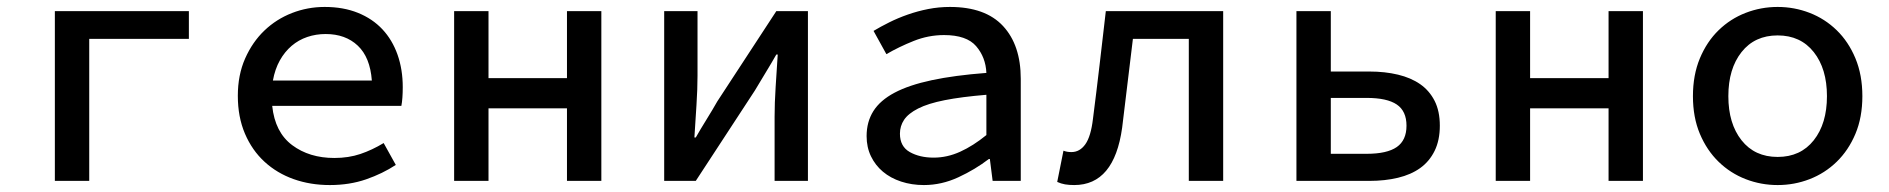

<svg xmlns="http://www.w3.org/2000/svg" viewBox="-20 -521 5440 553"><path d="M138 0V-489H524V-409H237V0Z M930 12Q874 12 826 -5Q778 -22 742 -55Q706 -88 685.5 -136Q665 -184 665 -245Q665 -305 686 -352.5Q707 -400 741.5 -433Q776 -466 821 -483.5Q866 -501 915 -501Q969 -501 1011 -484Q1053 -467 1081.5 -436.5Q1110 -406 1125 -363.5Q1140 -321 1140 -270Q1140 -254 1139 -240Q1138 -226 1136 -216H764Q772 -140 821.5 -103Q871 -66 943 -66Q984 -66 1018 -77.5Q1052 -89 1085 -109L1120 -46Q1082 -21 1034.5 -4.5Q987 12 930 12ZM918 -423Q890 -423 865 -414.5Q840 -406 820 -389Q800 -372 786 -347Q772 -322 766 -289H1051Q1046 -356 1010.5 -389.5Q975 -423 918 -423Z M1288 0V-489H1387V-296H1613V-489H1712V0H1613V-209H1387V0Z M1893 0V-489H1989V-303Q1989 -265 1986 -218.5Q1983 -172 1980 -125H1984Q1997 -148 2015 -177Q2033 -206 2046 -229L2216 -489H2307V0H2211V-185Q2211 -224 2214 -270.5Q2217 -317 2220 -364H2216Q2203 -341 2185 -311.5Q2167 -282 2154 -260L1984 0Z M2641 12Q2606 12 2575.5 2Q2545 -8 2523 -26.5Q2501 -45 2488.5 -71Q2476 -97 2476 -129Q2476 -170 2495.5 -201Q2515 -232 2556.5 -254Q2598 -276 2663.5 -290Q2729 -304 2821 -311Q2819 -356 2791.5 -388Q2764 -420 2699 -420Q2654 -420 2611.5 -403Q2569 -386 2533 -365L2496 -432Q2516 -444 2541 -456.5Q2566 -469 2594.5 -479Q2623 -489 2653.5 -495Q2684 -501 2716 -501Q2818 -501 2869 -446Q2920 -391 2920 -294V0H2839L2831 -63H2828Q2789 -33 2740.5 -10.5Q2692 12 2641 12ZM2669 -67Q2708 -67 2745.5 -84Q2783 -101 2821 -132V-248Q2749 -242 2701 -232.5Q2653 -223 2624.5 -208.5Q2596 -194 2584 -176Q2572 -158 2572 -136Q2572 -99 2600.5 -83Q2629 -67 2669 -67Z M3074 12Q3059 12 3047.5 10Q3036 8 3025 3L3043 -87Q3048 -85 3053.5 -84Q3059 -83 3066 -83Q3090 -83 3106 -105.5Q3122 -128 3128 -179Q3138 -257 3147 -334Q3156 -411 3165 -489H3503V0H3404V-409H3243Q3235 -345 3227.5 -281Q3220 -217 3212 -153Q3189 12 3074 12Z M3714 0V-489H3813V-315H3924Q3969 -315 4006.5 -306Q4044 -297 4070.5 -278.5Q4097 -260 4112 -230.5Q4127 -201 4127 -159Q4127 -117 4112 -86.5Q4097 -56 4070.5 -37Q4044 -18 4006.5 -9Q3969 0 3924 0ZM3813 -78H3916Q3975 -78 4003 -97.5Q4031 -117 4031 -159Q4031 -201 4003 -220Q3975 -239 3916 -239H3813Z M4288 0V-489H4387V-296H4613V-489H4712V0H4613V-209H4387V0Z M5100 12Q5052 12 5008 -5Q4964 -22 4930 -55Q4896 -88 4876 -135.5Q4856 -183 4856 -244Q4856 -305 4876 -353Q4896 -401 4930 -434Q4964 -467 5008 -484Q5052 -501 5100 -501Q5148 -501 5192 -484Q5236 -467 5270 -434Q5304 -401 5324 -353Q5344 -305 5344 -244Q5344 -183 5324 -135.5Q5304 -88 5270 -55Q5236 -22 5192 -5Q5148 12 5100 12ZM5100 -69Q5166 -69 5204 -117Q5242 -165 5242 -244Q5242 -323 5204 -371Q5166 -419 5100 -419Q5034 -419 4996 -371Q4958 -323 4958 -244Q4958 -165 4996 -117Q5034 -69 5100 -69Z"/></svg>

Font: Source Code Pro Medium
Style: Regular
Weight: 500
Monospace: yes
Designer: Paul D. Hunt, Teo Tuominen
Foundry: Adobe Systems Incorporated
Version: Version 2.030;PS 1.000;hotconv 16.6.51;makeotf.lib2.5.65220